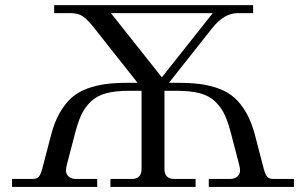

<svg xmlns="http://www.w3.org/2000/svg" viewBox="-20 -733 1181 753"><path d="M27.3 0V-31.2H107.4Q125 -31.2 132.3 -40Q139.6 -48.8 145.5 -70.3L180.7 -205.1Q193.8 -254.9 214.6 -291Q235.4 -327.1 261 -349.9Q286.6 -372.6 322 -385.5Q357.4 -398.4 394.8 -403.3Q432.1 -408.2 481.9 -408.2H519.5L348.1 -625Q323.7 -655.8 305.2 -668.7Q286.6 -681.6 254.9 -681.6H192.4V-712.9H972.7V-681.6H913.1Q858.9 -681.6 812.5 -623L642.6 -408.2H678.2Q728 -408.2 765.4 -403.3Q802.7 -398.4 838.1 -385.5Q873.5 -372.6 899.2 -349.9Q924.8 -327.1 945.6 -291Q966.3 -254.9 979.5 -205.1L1014.6 -70.3Q1020.5 -48.8 1027.8 -40Q1035.2 -31.2 1052.7 -31.2H1132.8V0H798.8V-31.2H882.8Q899.4 -31.2 910.4 -40.3Q921.4 -49.3 921.4 -64.9Q921.4 -74.2 917 -90.8L889.2 -197.3Q876.5 -248.5 862.8 -279.3Q849.1 -310.1 825 -333.7Q800.8 -357.4 764.2 -367.2Q727.5 -377 672.4 -377H625V-70.3Q625 -31.2 663.1 -31.2H747.1V0H413.1V-31.2H497.1Q535.2 -31.2 535.2 -70.3V-377H487.8Q432.6 -377 396 -367.2Q359.4 -357.4 335.2 -333.7Q311 -310.1 297.4 -279.3Q283.7 -248.5 271 -197.3L243.2 -90.8Q238.8 -74.2 238.8 -64.9Q238.8 -49.3 249.8 -40.3Q260.7 -31.2 277.3 -31.2H361.3V0ZM415 -681.6 614.7 -429.7 814.5 -681.6Z"/></svg>

Font: Theano Modern
Style: Regular
Weight: 400
Designer: Alexey Kryukov
Version: Version 2.00